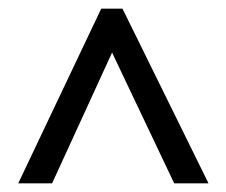

<svg xmlns="http://www.w3.org/2000/svg" viewBox="-20 -735 521 442"><path d="M22 -313H100L238 -614L381 -313H460L262 -715H213Z"/></svg>

Font: Noto Sans Condensed
Style: Regular
Weight: 400
Width: 3
Designer: Monotype Design Team
Foundry: Monotype Imaging Inc.
Version: Version 2.013